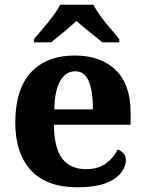

<svg xmlns="http://www.w3.org/2000/svg" viewBox="-20 -786 617 816"><path d="M309 10Q178 10 111.5 -62.2Q45 -134.5 45 -264Q45 -407 111.5 -478.5Q178 -550 297.3 -550Q408 -550 471.5 -488.5Q535 -427 535 -309V-256H209Q210 -157 244.5 -112Q279 -67 345.7 -67Q397 -67 430.5 -91.4Q464 -115.8 480 -151Q494 -146 504.5 -134.5Q515 -122.9 515 -105Q515 -79 494.2 -51.5Q473.3 -24 428.1 -7Q383 10 309 10ZM375 -321Q375 -397.5 357.5 -440.2Q340 -483 300 -483Q259 -483 235.5 -441.5Q212 -400 211 -321ZM124 -619Q140 -638 162 -664Q184 -690 204.5 -717Q225 -744 236 -766H377Q388 -744 407.5 -717Q427 -690 450 -664Q473 -638 487 -619V-606H415Q402 -617 382 -633Q362 -649 341 -666Q320 -683 305 -697Q290 -683 270 -666Q250 -649 230.5 -633Q211 -617 197 -606H124Z"/></svg>

Font: Noto Serif Hentaigana EL
Style: Regular
Weight: 400
Designer: Kazuhiro Yamada
Foundry: nipponia
Version: Version 1.000